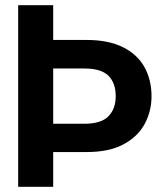

<svg xmlns="http://www.w3.org/2000/svg" viewBox="-20 -720 627 740"><path d="M50 0V-700H185V-566H314Q398 -566 454 -538Q510 -510 537 -461Q564 -412 564 -349Q564 -292 538 -243Q512 -194 456.5 -164Q401 -134 314 -134H185V0ZM185 -243H305Q370 -243 398 -272Q426 -301 426 -349Q426 -400 398 -428Q370 -456 305 -456H185Z"/></svg>

Font: DM Sans 9pt 36pt
Style: Bold
Weight: 700
Version: Version 4.004;gftools[0.9.30]